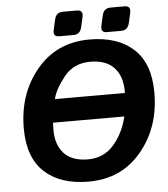

<svg xmlns="http://www.w3.org/2000/svg" viewBox="-59 -925 872 995"><g transform="rotate(-5 377.0 -427.5)"><path d="M275.4 -747.1Q241.2 -747.1 250 -783.7L261.7 -835.4Q270 -872.1 304.2 -872.1H378.4Q412.6 -872.1 404.3 -835.4L392.6 -783.7Q384.3 -747.1 349.6 -747.1ZM523.4 -747.1Q489.3 -747.1 498 -783.7L509.8 -835.4Q518.1 -872.1 552.2 -872.1H626.5Q660.6 -872.1 652.3 -835.4L640.6 -783.7Q632.3 -747.1 597.7 -747.1ZM50.8 -286.6Q50.8 -467.3 154.8 -592Q258.8 -716.8 429.7 -716.8Q576.2 -716.8 658.7 -640.9Q741.2 -564.9 741.2 -413.6Q741.2 -232.9 637.2 -108.2Q533.2 16.6 362.3 16.6Q215.8 16.6 133.3 -59.3Q50.8 -135.3 50.8 -286.6ZM203.1 -266.1Q203.1 -188 244.6 -143.3Q286.1 -98.6 369.1 -98.6Q452.1 -98.6 504.2 -159.7Q556.2 -220.7 575.2 -303.7H204.1Q203.1 -285.2 203.1 -266.1ZM224.6 -424.8H588.9Q588.9 -429.2 588.9 -434.1Q588.9 -512.2 547.4 -556.9Q505.9 -601.6 422.9 -601.6Q336.9 -601.6 286.6 -538.1Q236.3 -474.6 224.6 -424.8Z"/></g></svg>

Font: Istok
Style: Bold Italic
Weight: 700
Italic angle: -13°
Designer: Andrey V. Panov
Foundry: Andrey V. Panov
Version: Version 1.0.3